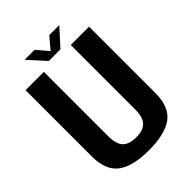

<svg xmlns="http://www.w3.org/2000/svg" viewBox="-230 -895 1005 1005"><g transform="rotate(-45 272.5 -393.0)"><path d="M268 4.5Q148.5 4.5 90.8 -38.5Q33 -81.5 33 -184V-675H168.5V-200Q168.5 -140 192.5 -115.2Q216.5 -90.5 268 -90.5Q319.5 -90.5 343.5 -115.2Q367.5 -140 367.5 -200V-675H503V-184Q503 -81.5 445.2 -38.5Q387.5 4.5 268 4.5ZM227 -697 142 -791H215.5L270.5 -726.5L324.5 -791H398.5L313.5 -697Z"/></g></svg>

Font: Anybody SemiBold
Style: Regular
Weight: 600
Designer: Tyler Finck
Foundry: Etcetera Type Company
Version: Version 1.010; ttfautohint (v1.8.3) -l 8 -r 50 -G 200 -x 14 